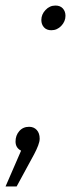

<svg xmlns="http://www.w3.org/2000/svg" viewBox="-48 -538 276 692"><path d="M101 -466Q101 -486 116 -502Q131 -518 152 -518Q169 -518 178.5 -507.5Q188 -497 188 -481Q188 -461 173 -445Q158 -429 137 -429Q120 -429 110.5 -439.5Q101 -450 101 -466ZM-28 134 28 5Q8 -5 8 -28Q8 -50 21.5 -65.5Q35 -81 57 -81Q74 -81 84.5 -69.5Q95 -58 95 -38Q95 -28 89.5 -13.5Q84 1 75 18L12 134Z"/></svg>

Font: Radio Canada Condensed Light
Style: Italic
Weight: 300
Width: 3
Italic angle: -12°
Designer: Charles Daoud, Etienne Aubert Bonn, Alexandre Saumier Demers, Jacques Le Bailly
Foundry: Radio-Canada
Version: Version 2.104; ttfautohint (v1.8.4.7-5d5b);gftools[0.9.28.de